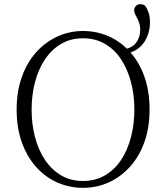

<svg xmlns="http://www.w3.org/2000/svg" viewBox="-20 -888 799 923"><path d="M379 15Q314 15 256 -10.5Q198 -36 154 -85Q110 -134 85 -203.5Q60 -273 60 -361Q60 -448 85 -518Q110 -588 154 -637Q198 -686 256 -712.5Q314 -739 379 -739Q445 -739 502.5 -713.5Q560 -688 604.5 -639Q649 -590 674 -520Q699 -450 699 -361Q699 -274 674 -204.5Q649 -135 604.5 -86Q560 -37 502.5 -11Q445 15 379 15ZM379 -18Q439 -18 485.5 -45.5Q532 -73 563 -120.5Q594 -168 610 -230Q626 -292 626 -361Q626 -430 610 -492Q594 -554 563 -601.5Q532 -649 485.5 -676.5Q439 -704 379 -704Q319 -704 273 -676.5Q227 -649 195.5 -601.5Q164 -554 148 -492Q132 -430 132 -361Q132 -292 148 -230Q164 -168 195.5 -120.5Q227 -73 273 -45.5Q319 -18 379 -18ZM572 -629V-650Q616 -657 635 -683.5Q654 -710 654 -744Q654 -763 649.5 -776.5Q645 -790 639.5 -800.5Q634 -811 629.5 -820Q625 -829 625 -839Q625 -850 633 -859Q641 -868 655 -868Q661 -868 667 -866Q673 -864 679 -859Q689 -844 695 -825Q701 -806 701 -780Q701 -744 687 -710.5Q673 -677 644.5 -655Q616 -633 572 -629Z"/></svg>

Font: Noto Serif KR ExtraLight
Style: Regular
Weight: 200
Designer: Ryoko NISHIZUKA 西塚涼子 (kana & ideographs); Frank Grießhammer (Latin, Greek & Cyrillic); Wenlong ZHANG 张文龙 (bopomofo); San
Foundry: Adobe
Version: Version 2.002-H1;hotconv 1.1.0;makeotfexe 2.6.0